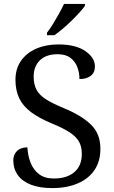

<svg xmlns="http://www.w3.org/2000/svg" viewBox="-20 -951 584 981"><path d="M247 10Q182 10 137.5 -7.5Q93 -25 70.5 -57Q48 -89 48 -131Q48 -151 56.5 -166Q65 -181 81 -189.5Q97 -198 120 -198Q122 -157 136 -120.5Q150 -84 179 -61.5Q208 -39 255 -39Q322 -39 360 -71.5Q398 -104 398 -165Q398 -202 383.5 -227.5Q369 -253 335.5 -275Q302 -297 243 -321Q181 -347 140 -377Q99 -407 79 -447.5Q59 -488 59 -543Q59 -600 87.5 -640.5Q116 -681 165.5 -702.5Q215 -724 278 -724Q367 -724 416 -690Q465 -656 465 -612Q465 -580 443.5 -563.5Q422 -547 386 -547Q386 -578 375.5 -607Q365 -636 340.5 -655Q316 -674 274 -674Q216 -674 184 -643Q152 -612 152 -560Q152 -520 166.5 -492.5Q181 -465 215 -443.5Q249 -422 307 -398Q395 -362 444 -315Q493 -268 493 -191Q493 -127 463 -82.5Q433 -38 377.5 -14Q322 10 247 10ZM220 -784Q235 -803 251 -829Q267 -855 282 -882Q297 -909 307 -931H414V-921Q405 -908 387 -888Q369 -868 346.5 -846Q324 -824 301 -804.5Q278 -785 258 -771H220Z"/></svg>

Font: Noto Naskh Arabic UI
Style: Regular
Weight: 400
Designer: Monotype Design Team, David Williams, Mohamad Dakak and Nizar Qandah
Foundry: Monotype Imaging Inc.
Version: Version 2.014